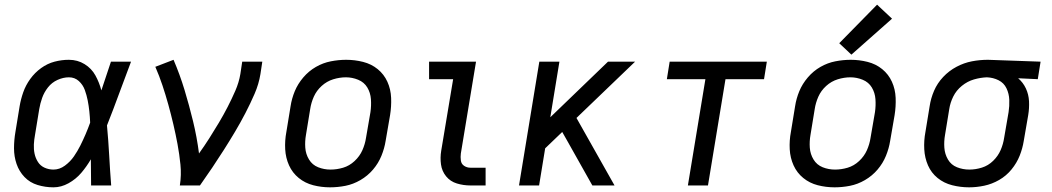

<svg xmlns="http://www.w3.org/2000/svg" viewBox="-20 -794 4504 822"><path d="M209 8Q242 8 273.5 -9.5Q305 -27 328 -54Q351 -81 369 -112Q369 -56 370 0H456Q451 -64 447.5 -128.5Q444 -193 438 -257Q465 -325 490 -393.5Q515 -462 541 -530H455Q435 -470 414 -407Q405 -441 388.5 -471Q372 -501 342 -519.5Q312 -538 275 -538Q244 -538 213.5 -530Q183 -522 156 -502.5Q129 -483 109.5 -456Q90 -429 79.5 -399Q69 -369 64 -339L46 -229Q40 -194 40 -159Q40 -124 51 -92Q62 -60 85 -36Q108 -12 141 -2Q174 8 209 8ZM209 -68Q189 -68 171 -76Q153 -84 142.5 -100.5Q132 -117 128 -136Q124 -155 125 -175.5Q126 -196 130 -217L148 -327Q152 -351 160.5 -375Q169 -399 185.5 -420Q202 -441 226.5 -452Q251 -463 275 -463Q300 -463 317.5 -447Q335 -431 343 -409Q351 -387 355.5 -364Q360 -341 362.5 -317Q365 -293 366 -269Q357 -244 346.5 -219.5Q336 -195 324 -171Q312 -147 296.5 -124.5Q281 -102 258 -85Q235 -68 209 -68Z M750 0H836Q863 -38 888.5 -76Q914 -114 938.5 -152.5Q963 -191 986.5 -230.5Q1010 -270 1031 -310.5Q1052 -351 1070 -392.5Q1088 -434 1095 -477L1103 -530H1017L1009 -477Q1003 -441 987.5 -405.5Q972 -370 954.5 -336Q937 -302 917 -268.5Q897 -235 876 -202Q855 -169 832 -137Q823 -207 806.5 -275Q790 -343 770 -409Q750 -475 723 -538L645 -508Q662 -469 675.5 -428.5Q689 -388 700.5 -346.5Q712 -305 722 -262.5Q732 -220 740 -177Q748 -134 752.5 -89.5Q757 -45 750 0Z M1393 8Q1426 8 1459 1.5Q1492 -5 1523 -23Q1554 -41 1577 -68Q1600 -95 1613 -127Q1626 -159 1631 -191L1650 -301Q1656 -338 1654.5 -375Q1653 -412 1638.5 -444Q1624 -476 1597 -498Q1570 -520 1534.5 -529Q1499 -538 1462 -538Q1430 -538 1396.5 -531.5Q1363 -525 1332.5 -507.5Q1302 -490 1278.5 -462.5Q1255 -435 1242 -403.5Q1229 -372 1224 -339L1206 -229Q1199 -192 1201 -155Q1203 -118 1217.5 -86Q1232 -54 1259 -32Q1286 -10 1321 -1Q1356 8 1393 8ZM1395 -68Q1367 -68 1342 -78Q1317 -88 1303 -111Q1289 -134 1287 -161.5Q1285 -189 1290 -217L1308 -327Q1312 -354 1323.5 -380Q1335 -406 1357 -426Q1379 -446 1406.5 -454.5Q1434 -463 1461 -463Q1488 -463 1513.5 -452.5Q1539 -442 1552.5 -419.5Q1566 -397 1568 -369.5Q1570 -342 1566 -314L1547 -204Q1543 -177 1531.5 -151Q1520 -125 1498 -104.5Q1476 -84 1449 -76Q1422 -68 1395 -68Z M1994 0H2059V-76H1994Q1979 -76 1967 -84Q1955 -92 1953 -107Q1951 -122 1953 -137L2018 -530H1817V-455H1920L1869 -149Q1864 -119 1868 -90Q1872 -61 1890 -39Q1908 -17 1936 -8.5Q1964 0 1994 0Z M2202 0H2288L2314 -159L2387 -229L2408 -192L2516 0H2611L2448 -289L2699 -530H2583L2336 -292L2375 -530H2289Z M2925 0H3011L3086 -455H3251L3263 -530H2847L2835 -455H3000Z M3553 8Q3586 8 3619 1.5Q3652 -5 3683 -23Q3714 -41 3737 -68Q3760 -95 3773 -127Q3786 -159 3791 -191L3810 -301Q3816 -338 3814.5 -375Q3813 -412 3798.5 -444Q3784 -476 3757 -498Q3730 -520 3694.5 -529Q3659 -538 3622 -538Q3590 -538 3556.5 -531.5Q3523 -525 3492.5 -507.5Q3462 -490 3438.5 -462.5Q3415 -435 3402 -403.5Q3389 -372 3384 -339L3366 -229Q3359 -192 3361 -155Q3363 -118 3377.5 -86Q3392 -54 3419 -32Q3446 -10 3481 -1Q3516 8 3553 8ZM3555 -68Q3527 -68 3502 -78Q3477 -88 3463 -111Q3449 -134 3447 -161.5Q3445 -189 3450 -217L3468 -327Q3472 -354 3483.5 -380Q3495 -406 3517 -426Q3539 -446 3566.5 -454.5Q3594 -463 3621 -463Q3648 -463 3673.5 -452.5Q3699 -442 3712.5 -419.5Q3726 -397 3728 -369.5Q3730 -342 3726 -314L3707 -204Q3703 -177 3691.5 -151Q3680 -125 3658 -104.5Q3636 -84 3609 -76Q3582 -68 3555 -68ZM3625 -560 3799 -714 3735 -774 3573 -609Z M4129 8Q4161 8 4194 1Q4227 -6 4257.5 -23.5Q4288 -41 4310.5 -68.5Q4333 -96 4345.5 -127.5Q4358 -159 4363 -191L4382 -301Q4387 -331 4385.5 -360.5Q4384 -390 4372 -415.5Q4360 -441 4339 -459L4423 -455L4435 -530L4210 -538H4209Q4175 -538 4141 -531.5Q4107 -525 4075 -508Q4043 -491 4018 -464.5Q3993 -438 3979 -405.5Q3965 -373 3960 -339L3942 -229Q3935 -192 3937 -155Q3939 -118 3953 -86Q3967 -54 3994 -32Q4021 -10 4056.5 -1Q4092 8 4129 8ZM4130 -68Q4102 -68 4077 -78Q4052 -88 4038.5 -111Q4025 -134 4023 -161.5Q4021 -189 4026 -217L4044 -327Q4048 -354 4061 -380.5Q4074 -407 4098 -426.5Q4122 -446 4150 -454Q4178 -462 4205 -463Q4232 -462 4255 -450.5Q4278 -439 4289 -416Q4300 -393 4301 -366.5Q4302 -340 4298 -314L4279 -204Q4275 -177 4264 -151.5Q4253 -126 4232 -105.5Q4211 -85 4184 -76.5Q4157 -68 4130 -68Z"/></svg>

Font: Iosevka Sparkle
Style: Italic
Weight: 400
Italic angle: -9°
Designer: Belleve Invis
Foundry: Belleve Invis
Version: Version 4.5.0; ttfautohint (v1.8.3)